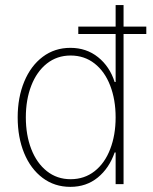

<svg xmlns="http://www.w3.org/2000/svg" viewBox="-20 -727 604 758"><path d="M49.8 -263.7Q49.8 -342.3 75.7 -404.8Q101.6 -467.3 148.7 -502.7Q195.8 -538.1 257.8 -538.1Q321.3 -538.1 367.2 -501.2Q413.1 -464.4 432.6 -403.3H436.5V-592.8H289.1V-622.1H436.5V-707H467.8V-622.1H557.6V-592.8H467.8V0H436.5V-125H432.6Q411.1 -63 366 -26.1Q320.8 10.7 257.8 10.7Q195.3 10.7 148.2 -24.7Q101.1 -60.1 75.4 -122.3Q49.8 -184.6 49.8 -263.7ZM436.5 -263.7Q436.5 -333.5 415 -389.2Q393.6 -444.8 353.3 -476.3Q313 -507.8 258.8 -507.8Q205.1 -507.8 165 -476.1Q125 -444.3 103.5 -388.9Q82 -333.5 82 -263.7Q82 -193.8 103.5 -138.4Q125 -83 165 -51.3Q205.1 -19.5 258.8 -19.5Q313 -19.5 353.3 -51Q393.6 -82.5 415 -138.2Q436.5 -193.8 436.5 -263.7Z"/></svg>

Font: Pretendard Std Thin
Style: Regular
Weight: 100
Designer: Base glyphs from Inter by Rasmus Andersson; Hangeul glyphs from Noto Sans CJK(Source Han Sans) by Jang Soo-young and Kan
Foundry: Kil Hyung-jin
Version: Version 1.309